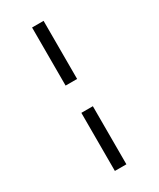

<svg xmlns="http://www.w3.org/2000/svg" viewBox="-205 -779 776 939"><g transform="rotate(-30 182.5 -310.0)"><path d="M215 -233V95H150V-233ZM215 -715V-387H150V-715Z"/></g></svg>

Font: Diplomata
Style: Regular
Weight: 400
Width: 7
Designer: Eduardo Rodriguez Tunni
Foundry: Eduardo Rodriguez Tunni
Version: Version 1.001